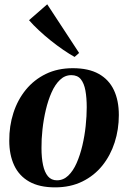

<svg xmlns="http://www.w3.org/2000/svg" viewBox="-20 -836 580 870"><path d="M310 -527Q381.5 -527 427.5 -501.2Q473.5 -475.5 496 -428Q518.5 -380.5 518.5 -314.5Q518.5 -249.5 499.5 -190.5Q480.5 -131.5 443.8 -85.8Q407 -40 353 -13.5Q299 13 229.5 13Q158.5 13 112.5 -13Q66.5 -39 44.2 -86.8Q22 -134.5 22 -198Q21.5 -265 40.8 -324.5Q60 -384 97.2 -429.5Q134.5 -475 188 -501Q241.5 -527 310 -527ZM303 -495.5Q274 -495.5 251.8 -474.2Q229.5 -453 213.8 -417.5Q198 -382 187.8 -338.8Q177.5 -295.5 172.5 -250Q167.5 -204.5 168 -165Q168 -121 175 -88.2Q182 -55.5 197.2 -37.2Q212.5 -19 238 -19Q267 -19 289.2 -40.2Q311.5 -61.5 327.2 -97.2Q343 -133 353.2 -176.5Q363.5 -220 368.2 -265Q373 -310 373 -350Q373 -393 367 -425.8Q361 -458.5 346.2 -477Q331.5 -495.5 303 -495.5ZM318 -578Q294.5 -591 266.8 -610Q239 -629 210.2 -652Q181.5 -675 156 -698.8Q130.5 -722.5 111.5 -744.5L194 -816.5L338.5 -596Z"/></svg>

Font: Merriweather 120pt
Style: Bold Italic
Weight: 700
Italic angle: -7.8°
Version: Version 2.101